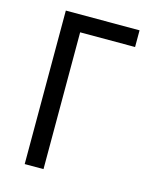

<svg xmlns="http://www.w3.org/2000/svg" viewBox="-111 -812 722 888"><g transform="rotate(15 250.0 -367.5)"><path d="M93 0V-735H446V-655H183V0Z"/></g></svg>

Font: Iosevka SS10 Medium
Style: Regular
Weight: 500
Monospace: yes
Designer: Belleve Invis
Foundry: Belleve Invis
Version: Version 28.0.6; ttfautohint (v1.8.4)